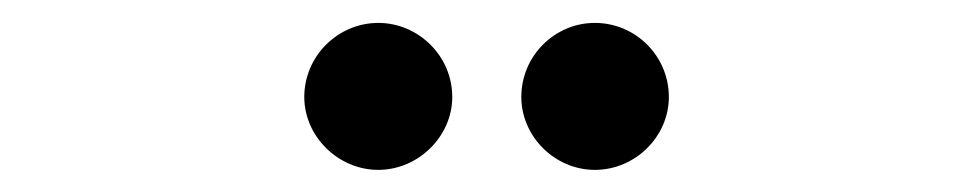

<svg xmlns="http://www.w3.org/2000/svg" viewBox="-20 -726 868 171"><path d="M251 -639.6C251 -604.5 281.2 -574.7 316.9 -574.7C352.5 -574.7 382.8 -604.5 382.8 -639.6C382.8 -676.3 352.5 -705.6 316.9 -705.6C281.2 -705.6 251 -676.3 251 -639.6ZM444.3 -639.6C444.3 -604.5 474.1 -574.7 509.8 -574.7C545.9 -574.7 575.7 -604.5 575.7 -639.6C575.7 -676.3 545.9 -705.6 509.8 -705.6C474.1 -705.6 444.3 -676.3 444.3 -639.6Z"/></svg>

Font: Supermercado One
Style: Regular
Weight: 400
Designer: James Grieshaber
Foundry: James Grieshaber
Version: Version 1.002